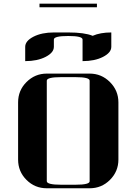

<svg xmlns="http://www.w3.org/2000/svg" viewBox="-20 -1010 732 1030"><path d="M77.1 -153.8V-460.9Q77.1 -524.9 122.1 -569.8Q167.5 -615.2 231 -615.2H460.9Q524.4 -615.2 569.8 -569.8Q615.2 -524.4 615.2 -460.9V-153.8Q615.2 -90.3 569.8 -44.9Q524.9 0 460.9 0H231Q167 0 122.1 -44.9Q77.1 -89.8 77.1 -153.8ZM115.2 -682.1V-758.8Q115.2 -790.5 160.2 -813.5Q204.6 -835.9 269 -835.9H346.2Q433.1 -835.9 477.1 -817.9Q518.1 -835.9 577.1 -835.9V-758.8Q577.1 -727.5 532.2 -704.6Q487.8 -682.1 422.9 -682.1V-797.9Q422.9 -816.9 346.2 -816.9Q269 -816.9 269 -797.9V-758.8Q269 -727.5 224.1 -704.6Q179.7 -682.1 115.2 -682.1ZM191.9 -971.2V-990.2H500V-971.2ZM231 -38.1Q231 -19 308.1 -19H384.8Q461.9 -19 460.9 -38.1V-577.1Q460.9 -596.2 384.8 -596.2H308.1Q231 -596.2 231 -577.1Z"/></svg>

Font: Hjet
Style: Regular
Weight: 400
Designer: T. Christopher White
Version: Version 1.2